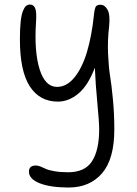

<svg xmlns="http://www.w3.org/2000/svg" viewBox="-20 -606 603 848"><path d="M283.2 222.2Q203.6 222.2 155.8 203.6Q107.9 185.1 107.9 151.9Q107.9 125 138.2 125Q147.5 125 159.2 129.6Q170.9 134.3 182.4 139.9Q193.8 145.5 220 150.1Q246.1 154.8 280.8 154.8Q355.5 154.8 386.7 105.7Q418 56.6 418 -34.2Q418 -67.9 409.9 -151.1Q401.9 -234.4 398.9 -307.1Q369.1 -228.5 326.4 -192.9Q283.7 -157.2 235.8 -157.2Q155.3 -157.2 111.6 -224.6Q67.9 -292 67.9 -432.1Q67.9 -479 71.3 -510.3Q74.7 -541.5 81.3 -557.6Q87.9 -573.7 95.2 -579.8Q102.5 -585.9 112.8 -585.9Q128.4 -585.9 135.3 -569.8Q142.1 -553.7 139.2 -509.8Q130.4 -378.9 154.8 -300.5Q179.2 -222.2 231.9 -222.2Q274.9 -222.2 309.1 -264.4Q343.3 -306.6 364.3 -377.2Q385.3 -447.8 395 -541Q397.9 -568.8 403.3 -576.9Q408.7 -585 423.8 -585Q442.9 -585 455.1 -562.7Q467.3 -540.5 461.9 -488.8Q454.6 -428.2 457.3 -367.9Q460 -307.6 466.1 -271.2Q472.2 -234.9 478.5 -169.7Q484.9 -104.5 484.9 -34.2Q484.9 96.7 430.7 159.4Q376.5 222.2 283.2 222.2Z"/></svg>

Font: Shantell Sans Irregular Bouncy
Style: Regular
Weight: 300
Designer: Stephen Nixon, Anya Danilova, Shantell Martin
Foundry: Arrow Type
Version: Version 1.006;[9816181b4]